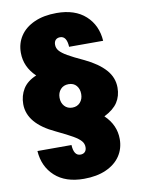

<svg xmlns="http://www.w3.org/2000/svg" viewBox="-101 -785 793 1083"><g transform="rotate(-10 295.5 -244.0)"><path d="M465 -97Q528 -37 528 44Q528 98 500 140Q472 182 418.5 206Q365 230 291 230Q186 230 125.5 175Q65 120 59 30H254Q257 92 295 92Q311 92 320.5 82.5Q330 73 330 55Q330 35 316.5 19.5Q303 4 273 -13.5Q243 -31 180 -61Q26 -132 26 -244Q26 -292 49.5 -330.5Q73 -369 126 -391Q63 -451 63 -532Q63 -586 91 -628Q119 -670 172.5 -694Q226 -718 300 -718Q405 -718 465.5 -663Q526 -608 532 -518H337Q334 -580 296 -580Q280 -580 270.5 -570.5Q261 -561 261 -543Q261 -523 274.5 -507.5Q288 -492 318 -474.5Q348 -457 411 -428Q486 -392 526 -347Q566 -302 566 -244Q566 -196 542.5 -160Q519 -124 465 -97ZM296 -177Q324 -177 341 -196Q358 -215 358 -244Q358 -273 342 -292Q326 -311 297 -311Q268 -311 251 -292Q234 -273 234 -244Q234 -215 251 -196Q268 -177 296 -177Z"/></g></svg>

Font: Fz Poppins ExtBd
Style: Regular
Weight: 800
Designer: Ninad Kale (Devanagari), Jonny Pinhorn (Latin)
Foundry: Indian Type Foundry
Version: Vit hóa bi Vntype.Com & FontZin.Com